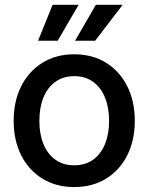

<svg xmlns="http://www.w3.org/2000/svg" viewBox="-20 -756 609 788"><path d="M284.7 11.7Q210.4 11.7 154.3 -22.7Q98.1 -57.1 67.1 -118.4Q36.1 -179.7 36.1 -259.8Q36.1 -340.8 67.1 -402.3Q98.1 -463.9 154.3 -498.5Q210.4 -533.2 284.7 -533.2Q359.4 -533.2 415.3 -498.5Q471.2 -463.9 502.2 -402.3Q533.2 -340.8 533.2 -259.8Q533.2 -179.7 502.2 -118.4Q471.2 -57.1 415.3 -22.7Q359.4 11.7 284.7 11.7ZM284.7 -77.6Q330.1 -77.6 362.1 -100.6Q394 -123.5 410.9 -164.8Q427.7 -206.1 427.7 -259.8Q427.7 -314.5 410.9 -355.7Q394 -397 362.1 -420.2Q330.1 -443.4 284.7 -443.4Q239.7 -443.4 207.5 -420.4Q175.3 -397.5 158.4 -356.2Q141.6 -314.9 141.6 -259.8Q141.6 -205.6 158.4 -164.6Q175.3 -123.5 207.3 -100.6Q239.3 -77.6 284.7 -77.6ZM216.8 -588.9H136.2L195.8 -736.3H302.7ZM370.6 -588.9H288.1L373.5 -736.3H483.4Z"/></svg>

Font: Inter 28pt Medium
Style: Regular
Weight: 500
Designer: Rasmus Andersson
Foundry: rsms
Version: Version 4.001;git-66647c0bb